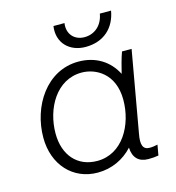

<svg xmlns="http://www.w3.org/2000/svg" viewBox="-108 -812 832 908"><g transform="rotate(-15 308.5 -358.0)"><path d="M507 4C526 4 540 3 557 0L566 -51C552 -48 541 -46 527 -46C493 -46 485 -72 495 -124L565 -520H518C507 -490 496 -447 489 -418C455 -485 391 -527 306 -527C149 -527 53 -375 53 -222C53 -89 139 4 260 4C329 4 389 -25 432 -72C434 -22 461 4 507 4ZM307 -473C375 -473 465 -427 465 -298C465 -175 396 -50 272 -50C175 -50 114 -120 114 -226C114 -349 184 -473 307 -473ZM358 -585C447 -585 504 -638 518 -720H463C454 -665 415 -631 365 -631C316 -631 282 -667 290 -720H236C224 -639 280 -585 358 -585Z"/></g></svg>

Font: Fixel Text 20240404 Light
Style: Italic
Weight: 300
Width: 4
Italic angle: -10°
Designer: AlfaBravo + MacPaw
Foundry: Kyrylo Tkachov, Marchela Mozhyna, Serhii Makarenko, Maria Weinstein, Zakhar Kryvoshyya
Version: Version 1.211;Glyphs 3.2 (3225)